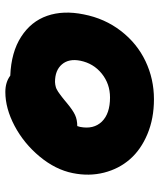

<svg xmlns="http://www.w3.org/2000/svg" viewBox="40 -626 585 704"><g transform="rotate(-90 332.0 -273.5)"><path d="M320.8 -1Q250 -1 192.9 -24.9Q135.7 -48.8 100.6 -89.1Q65.4 -129.4 51.5 -184.1Q37.6 -238.8 49.8 -298.8Q62.5 -362.3 110.6 -420.2Q158.7 -478 222.9 -512Q287.1 -545.9 347.2 -545.9Q383.3 -545.9 407.2 -527.8Q493.2 -524.4 549.6 -488Q606 -451.7 626.5 -392.6Q647 -333.5 631.8 -258.8Q616.7 -181.2 571 -122.1Q525.4 -63 460.2 -32Q395 -1 320.8 -1ZM219.2 -272Q209.5 -222.2 238.5 -192.1Q267.6 -162.1 327.1 -162.1Q377 -162.1 414.6 -192.4Q452.1 -222.7 461.9 -271Q470.2 -313 448.5 -338.4Q426.8 -363.8 383.8 -363.8Q378.9 -363.8 374 -362.8Q369.1 -361.8 365.2 -360.8Q361.3 -359.9 356 -356.9Q350.6 -354 347.7 -352.1Q344.7 -350.1 338.1 -345.2Q331.5 -340.3 328.6 -338.1Q325.7 -335.9 317.6 -329.3Q309.6 -322.8 306.2 -319.8Q280.3 -298.3 262.9 -290.3Q245.6 -282.2 222.2 -282.2Q220.7 -276.4 219.2 -272Z"/></g></svg>

Font: Shantell Sans Bouncy
Style: Italic
Weight: 800
Italic angle: -11.31°
Designer: Stephen Nixon, Anya Danilova, Shantell Martin
Foundry: Arrow Type
Version: Version 1.006;[9816181b4]